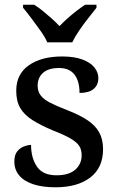

<svg xmlns="http://www.w3.org/2000/svg" viewBox="-20 -786 501 816"><path d="M216 10Q160 10 121 -3Q82 -16 61.5 -40.5Q41 -65 41 -99Q41 -128 53.5 -143Q66 -158 82.5 -164Q99 -170 112 -170Q112 -115 137 -78Q162 -41 220 -41Q273 -41 300 -65Q327 -89 327 -126Q327 -150 316.5 -166Q306 -182 279.5 -197.5Q253 -213 204 -232Q152 -254 117.5 -276Q83 -298 66 -327Q49 -356 49 -400Q49 -471 102.5 -508.5Q156 -546 244 -546Q296 -546 330.5 -533Q365 -520 381.5 -499Q398 -478 398 -454Q398 -425 378 -408Q358 -391 318 -391Q318 -441 296.5 -469Q275 -497 231 -497Q186 -497 163 -476.5Q140 -456 140 -422Q140 -398 152.5 -381Q165 -364 193 -349.5Q221 -335 268 -317Q319 -297 352 -275Q385 -253 401.5 -223.5Q418 -194 418 -152Q418 -73 363.5 -31.5Q309 10 216 10ZM181 -606Q171 -629 152 -655.5Q133 -682 113.5 -708Q94 -734 78 -753V-766H125Q143 -755 162 -739.5Q181 -724 199.5 -707.5Q218 -691 233 -675Q248 -691 266.5 -707.5Q285 -724 305 -739.5Q325 -755 342 -766H390V-753Q375 -734 354.5 -708Q334 -682 316 -655.5Q298 -629 287 -606Z"/></svg>

Font: Noto Serif Thai Medium
Style: Regular
Weight: 500
Version: Version 2.001